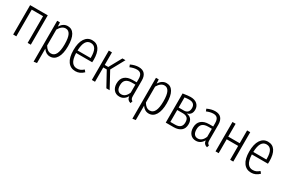

<svg xmlns="http://www.w3.org/2000/svg" viewBox="91 -1644 4346 2959"><g transform="rotate(30 2264.0 -164.5)"><path d="M341.8 0V-475.1H140.1V0H84V-522.9H397.9V0Z M751 -534.2Q826.7 -534.2 866.7 -466.1Q906.7 -397.9 906.7 -264.2Q906.7 -132.8 863.3 -60.8Q819.8 11.2 741.7 11.2Q669.4 11.2 622.1 -59.1V196.8L565.9 205.1V-522.9H614.7L619.1 -450.2Q669.9 -534.2 751 -534.2ZM732.9 -37.1Q847.2 -37.1 847.2 -264.2Q847.2 -379.9 820.3 -433.3Q793.5 -486.8 740.7 -486.8Q672.9 -486.8 622.1 -398.9V-115.2Q667.5 -37.1 732.9 -37.1Z M1354.5 -280.8Q1354.5 -258.3 1352.5 -238.8H1066.4Q1068.4 -183.1 1078.6 -143.3Q1088.9 -103.5 1106.2 -80.8Q1123.5 -58.1 1145.5 -47.6Q1167.5 -37.1 1195.3 -37.1Q1229.5 -37.1 1255.4 -48.6Q1281.2 -60.1 1309.6 -85L1337.4 -51.8Q1274.4 11.2 1194.3 11.2Q1106.9 11.2 1057.6 -57.4Q1008.3 -126 1008.3 -256.8Q1008.3 -389.6 1055.9 -461.9Q1103.5 -534.2 1186.5 -534.2Q1269 -534.2 1311.8 -469.5Q1354.5 -404.8 1354.5 -280.8ZM1299.3 -283.2V-298.8Q1299.3 -393.1 1271.7 -439.9Q1244.1 -486.8 1186.5 -486.8Q1072.8 -486.8 1066.4 -283.2Z M1781.2 -522.9 1648.4 -280.8 1801.3 0H1742.2L1602.5 -254.9H1540.5V0H1484.4V-522.9H1540.5V-299.8H1603.5L1726.6 -522.9Z M2155.8 -100.1Q2155.8 -68.8 2164.3 -52.7Q2172.9 -36.6 2190.9 -27.8L2178.7 11.2Q2147.5 3.9 2130.1 -15.4Q2112.8 -34.7 2107.9 -70.8Q2061 11.2 1977.1 11.2Q1914.6 11.2 1877.7 -31.7Q1840.8 -74.7 1840.8 -145Q1840.8 -227.1 1890.4 -270.5Q1939.9 -314 2031.7 -314H2101.1V-374Q2101.1 -431.2 2078.6 -459Q2056.2 -486.8 2007.8 -486.8Q1952.1 -486.8 1887.7 -459L1872.1 -499Q1947.3 -534.2 2012.7 -534.2Q2085 -534.2 2120.4 -493.7Q2155.8 -453.1 2155.8 -377.9ZM1985.8 -34.2Q2062 -34.2 2101.1 -130.9V-272.9H2037.1Q1967.8 -272.9 1933.8 -241.9Q1899.9 -210.9 1899.9 -147Q1899.9 -91.3 1922.6 -62.7Q1945.3 -34.2 1985.8 -34.2Z M2508.8 -534.2Q2584.5 -534.2 2624.5 -466.1Q2664.6 -397.9 2664.6 -264.2Q2664.6 -132.8 2621.1 -60.8Q2577.6 11.2 2499.5 11.2Q2427.2 11.2 2379.9 -59.1V196.8L2323.7 205.1V-522.9H2372.6L2377 -450.2Q2427.7 -534.2 2508.8 -534.2ZM2490.7 -37.1Q2605 -37.1 2605 -264.2Q2605 -379.9 2578.1 -433.3Q2551.3 -486.8 2498.5 -486.8Q2430.7 -486.8 2379.9 -398.9V-115.2Q2425.3 -37.1 2490.7 -37.1Z M3007.3 -283.2Q3060.1 -277.8 3088.6 -245.6Q3117.2 -213.4 3117.2 -153.8Q3117.2 -77.1 3069.3 -38.6Q3021.5 0 2941.4 0H2799.3V-519Q2894.5 -534.2 2935.5 -534.2Q3009.8 -534.2 3052 -497.1Q3094.2 -460 3094.2 -397.9Q3094.2 -352.1 3073.2 -324Q3052.2 -295.9 3007.3 -283.2ZM2936.5 -487.8Q2898.9 -487.8 2855.5 -481V-300.8H2949.2Q2991.2 -300.8 3014.9 -324.7Q3038.6 -348.6 3038.6 -396Q3038.6 -440.9 3012.7 -464.4Q2986.8 -487.8 2936.5 -487.8ZM2940.4 -44.9Q3060.5 -44.9 3060.5 -153.8Q3060.5 -208.5 3033.7 -232.7Q3006.8 -256.8 2955.6 -256.8H2855.5V-44.9Z M3517.1 -100.1Q3517.1 -68.8 3525.6 -52.7Q3534.2 -36.6 3552.2 -27.8L3540 11.2Q3508.8 3.9 3491.5 -15.4Q3474.1 -34.7 3469.2 -70.8Q3422.4 11.2 3338.4 11.2Q3275.9 11.2 3239 -31.7Q3202.1 -74.7 3202.1 -145Q3202.1 -227.1 3251.7 -270.5Q3301.3 -314 3393.1 -314H3462.4V-374Q3462.4 -431.2 3439.9 -459Q3417.5 -486.8 3369.1 -486.8Q3313.5 -486.8 3249 -459L3233.4 -499Q3308.6 -534.2 3374 -534.2Q3446.3 -534.2 3481.7 -493.7Q3517.1 -453.1 3517.1 -377.9ZM3347.2 -34.2Q3423.3 -34.2 3462.4 -130.9V-272.9H3398.4Q3329.1 -272.9 3295.2 -241.9Q3261.2 -210.9 3261.2 -147Q3261.2 -91.3 3283.9 -62.7Q3306.6 -34.2 3347.2 -34.2Z M3945.3 0V-247.1H3741.2V0H3685.1V-522.9H3741.2V-294.9H3945.3V-522.9H4001V0Z M4481.9 -280.8Q4481.9 -258.3 4480 -238.8H4193.8Q4195.8 -183.1 4206.1 -143.3Q4216.3 -103.5 4233.6 -80.8Q4251 -58.1 4272.9 -47.6Q4294.9 -37.1 4322.8 -37.1Q4356.9 -37.1 4382.8 -48.6Q4408.7 -60.1 4437 -85L4464.8 -51.8Q4401.9 11.2 4321.8 11.2Q4234.4 11.2 4185.1 -57.4Q4135.7 -126 4135.7 -256.8Q4135.7 -389.6 4183.3 -461.9Q4231 -534.2 4314 -534.2Q4396.5 -534.2 4439.2 -469.5Q4481.9 -404.8 4481.9 -280.8ZM4426.8 -283.2V-298.8Q4426.8 -393.1 4399.2 -439.9Q4371.6 -486.8 4314 -486.8Q4200.2 -486.8 4193.8 -283.2Z"/></g></svg>

Font: Fira Sans Compressed Light
Style: Regular
Weight: 300
Width: 1
Designer: Carrois Corporate & Edenspiekermann AG
Foundry: Carrois Corporate GbR & Edenspiekermann AG
Version: Version 4.203;PS 004.203;hotconv 1.0.88;makeotf.lib2.5.64775